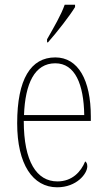

<svg xmlns="http://www.w3.org/2000/svg" viewBox="-20 -786 452 816"><path d="M180 -619V-606H184C223 -650 278 -721 299 -756V-766H255C239 -721 210 -672 180 -619ZM223 10C306 10 351 -48 351 -79C351 -91 347 -97 342 -100C324 -56 287 -15 224 -15C136 -15 81 -99 81 -272H366V-291C366 -446 312 -542 215 -542C111 -542 53 -450 53 -262C53 -88 119 10 223 10ZM338 -297H82C87 -431 127 -517 215 -517C299 -517 336 -428 338 -297Z"/></svg>

Font: Noto Serif Hebrew Condensed Thin
Style: Regular
Weight: 100
Width: 3
Designer: Monotype Design Team
Foundry: Monotype Imaging Inc.
Version: Version 2.004